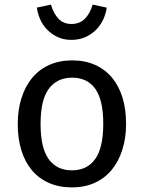

<svg xmlns="http://www.w3.org/2000/svg" viewBox="-20 -801 624 833"><path d="M428 -264Q428 -367 393.5 -415.5Q359 -464 293 -464Q227 -464 191.5 -415.5Q156 -367 156 -263Q156 -160 191 -111Q226 -62 292 -62Q358 -62 393 -111Q428 -160 428 -264ZM57 -263Q57 -324 73 -375Q89 -426 119 -462.5Q149 -499 193 -519Q237 -539 293 -539Q349 -539 392.5 -519.5Q436 -500 466 -464Q496 -428 511.5 -377.5Q527 -327 527 -264Q527 -203 511 -152Q495 -101 465 -64.5Q435 -28 391.5 -8Q348 12 292 12Q236 12 192 -7.5Q148 -27 118 -63Q88 -99 72.5 -149.5Q57 -200 57 -263ZM290 -628Q255 -628 228.5 -641Q202 -654 183 -674Q164 -694 153.5 -719Q143 -744 140 -768L201 -781Q212 -743 233.5 -720Q255 -697 290 -697Q326 -697 348.5 -720Q371 -743 382 -781L443 -768Q440 -744 429 -719Q418 -694 399 -674Q380 -654 352.5 -641Q325 -628 290 -628Z"/></svg>

Font: Feura Sans
Style: Regular
Weight: 400
Designer: Carrois Corporate & Edenspiekermann
Foundry: Carrois Corporate GbR & Edenspiekermann AG
Version: Version 1.001